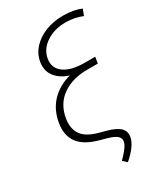

<svg xmlns="http://www.w3.org/2000/svg" viewBox="-223 -832 964 1112"><g transform="rotate(-30 258.5 -275.5)"><path d="M510.3 -715.3 494.6 -674.3Q442.9 -695.8 384.8 -696.3Q307.6 -696.3 253.2 -659.9Q198.7 -623.5 189 -564.9Q179.2 -505.9 226.6 -471.7Q273.9 -437.5 367.2 -438H433.1L428.2 -407.7L426.3 -396H357.9Q257.8 -396.5 190.7 -350.1Q123.5 -303.7 107.9 -214.8Q97.2 -152.3 124 -110.4Q150.9 -68.4 225.6 -47.4L273.9 -34.2Q338.4 -16.6 360.8 7.8Q383.3 32.2 377.4 65.4Q368.2 119.6 291.5 186L265.1 161.6Q325.2 103 331.1 69.3Q334.5 49.3 318.4 33.7Q302.2 18.1 249.5 3.4L213.4 -6.3Q118.7 -32.2 82.5 -83.3Q46.4 -134.3 59.1 -210.4Q72.3 -290.5 122.3 -343.5Q172.4 -396.5 251.5 -417.5Q192.4 -436.5 162.6 -476.3Q132.8 -516.1 142.1 -570.8Q149.9 -619.6 184.1 -657.2Q218.3 -694.8 271.5 -716.1Q324.7 -737.3 389.2 -737.3Q460.4 -737.3 510.3 -715.3Z"/></g></svg>

Font: Inter Extra Light
Style: Italic
Weight: 200
Italic angle: -9.39999°
Designer: Rasmus Andersson
Foundry: rsms
Version: Version 4.000;git-3c8e0fc